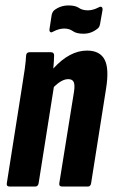

<svg xmlns="http://www.w3.org/2000/svg" viewBox="-20 -686 415 706"><path d="M16 0Q3 0 5 -12L61 -367Q67 -403 71 -432Q75 -461 76 -482Q77 -494 89 -494H167Q179 -494 179 -482Q179 -472 178 -459.5Q177 -447 176 -434Q236 -500 300 -500Q347 -500 364.5 -467Q382 -434 370 -360L315 -12Q313 0 303 0H210Q196 0 198 -12L252 -348Q256 -374 251 -384.5Q246 -395 231 -395Q207 -395 178 -366L122 -12Q120 0 109 0ZM287 -562Q261 -562 248 -571.5Q235 -581 216 -581Q197 -581 176 -570Q168 -565 164.5 -568.5Q161 -572 162 -579L170 -631Q173 -643 179 -648Q202 -666 232 -666Q257 -666 270 -657Q283 -648 303 -648Q322 -648 343 -659Q350 -663 354 -660Q358 -657 357 -649L348 -598Q346 -586 339 -581Q316 -562 287 -562Z"/></svg>

Font: Sofia Sans Extra Condensed ExtraBold
Style: Italic
Weight: 800
Italic angle: -9°
Designer: Botio Nikoltchev, Ani Petrova
Foundry: lettersoup
Version: Version 4.101; ttfautohint (v1.8.4.7-5d5b)